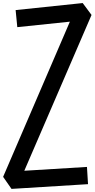

<svg xmlns="http://www.w3.org/2000/svg" viewBox="-20 -1213 606 1230"><path d="M53.7 -2.9Q36.1 -29.3 0 -80.1Q142.6 -411.1 427.7 -1074.2Q315.4 -1062.5 90.8 -1039.1Q86.9 -1075.2 80.1 -1148.4Q223.6 -1163.1 509.8 -1193.4Q528.3 -1168 566.4 -1117.2Q422.9 -784.2 135.7 -119.1Q269.5 -127 537.1 -143.6Q539.1 -106.4 543.9 -33.2Q380.9 -23.4 53.7 -2.9Z"/></svg>

Font: Hector
Style: bold
Weight: 400
Designer: Cristian Lopez
Version: Version 1.0